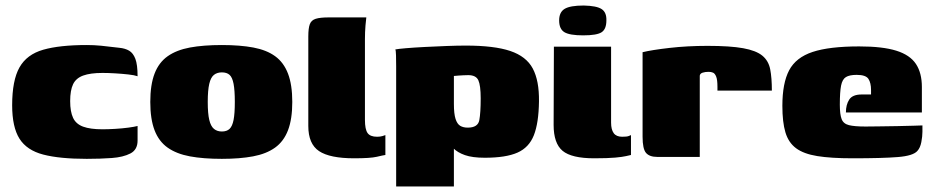

<svg xmlns="http://www.w3.org/2000/svg" viewBox="-20 -568 3377 695"><path d="M294 7Q196 7 136.5 -8.5Q77 -24 50.5 -66Q24 -108 24 -187Q24 -277 50.5 -324Q77 -371 136.5 -388Q196 -405 294 -405Q320 -405 346 -402.5Q372 -400 412 -395Q433 -393 447.5 -384.5Q462 -376 470 -355Q478 -334 478 -292Q467 -296 444.5 -298.5Q422 -301 396.5 -302.5Q371 -304 351 -304Q307 -304 281 -294.5Q255 -285 244.5 -263Q234 -241 234 -202Q234 -164 244.5 -141.5Q255 -119 281 -109.5Q307 -100 351 -100Q371 -100 396.5 -101.5Q422 -103 444.5 -106Q467 -109 478 -112V-59Q478 -26 452 -12.5Q426 1 384.5 4Q343 7 294 7Z M783 7Q716 7 667.5 -2Q619 -11 587 -33.5Q555 -56 539.5 -96.5Q524 -137 524 -199Q524 -261 539.5 -301.5Q555 -342 587 -364.5Q619 -387 667.5 -396Q716 -405 783 -405Q849 -405 897 -396Q945 -387 976 -364.5Q1007 -342 1022.5 -301.5Q1038 -261 1038 -199Q1038 -137 1022.5 -96.5Q1007 -56 975.5 -33.5Q944 -11 896 -2Q848 7 783 7ZM783 -92Q801 -92 811 -101.5Q821 -111 825.5 -134Q830 -157 830 -199Q830 -241 825.5 -264.5Q821 -288 811 -297Q801 -306 783 -306Q766 -306 754.5 -297Q743 -288 737.5 -264.5Q732 -241 732 -199Q732 -157 737.5 -134Q743 -111 754.5 -101.5Q766 -92 783 -92Z M1262 5Q1174 5 1135 -21Q1096 -47 1096 -112V-436Q1096 -466 1101.5 -480.5Q1107 -495 1123 -500Q1139 -505 1170 -505H1306Q1305 -500 1303 -476Q1301 -452 1301 -426V-134Q1301 -100 1310.5 -86.5Q1320 -73 1345 -73Q1356 -73 1364.5 -75.5Q1373 -78 1375 -79V-7Q1367 -6 1344 -0.5Q1321 5 1262 5Z M1414 107V-328Q1414 -350 1413.5 -367.5Q1413 -385 1411 -389Q1420 -391 1449.5 -393.5Q1479 -396 1518 -398Q1557 -400 1596.5 -401.5Q1636 -403 1666 -403Q1769 -403 1827 -383.5Q1885 -364 1908.5 -320Q1932 -276 1931 -201Q1930 -123 1912.5 -78.5Q1895 -34 1853 -15.5Q1811 3 1735 3Q1690 3 1663 -6.5Q1636 -16 1621 -31.5Q1606 -47 1595 -64L1623 -72V107ZM1673 -106Q1710 -106 1715 -133Q1720 -160 1720 -212Q1720 -259 1711.5 -277.5Q1703 -296 1675 -296Q1666 -296 1657.5 -295.5Q1649 -295 1640.5 -294.5Q1632 -294 1623 -293V-192Q1623 -156 1629 -137.5Q1635 -119 1646 -112.5Q1657 -106 1673 -106Z M2131 5Q2049 5 2016.5 -22Q1984 -49 1984 -116L1985 -399H2192V-124Q2192 -99 2201.5 -86Q2211 -73 2232 -73Q2249 -73 2255.5 -75.5Q2262 -78 2264 -79V-7Q2259 -6 2246.5 -3Q2234 0 2207 2.5Q2180 5 2131 5ZM2091 -440Q2042 -440 2023 -451.5Q2004 -463 2004 -494Q2004 -524 2024 -536Q2044 -548 2093 -548Q2140 -547 2158 -535Q2176 -523 2175 -494Q2175 -463 2158 -451.5Q2141 -440 2091 -440Z M2513 0H2359Q2331 0 2318.5 -14.5Q2306 -29 2306 -73V-379Q2338 -387 2403 -394.5Q2468 -402 2541 -402Q2623 -402 2670 -393.5Q2717 -385 2739.5 -366.5Q2762 -348 2768 -317Q2774 -286 2774 -240H2577V-254Q2577 -279 2572.5 -290.5Q2568 -302 2561 -305Q2554 -308 2545 -308Q2533 -308 2523.5 -305Q2514 -302 2513 -294Z M3066 5Q2988 5 2938.5 -3Q2889 -11 2861.5 -31.5Q2834 -52 2823 -89Q2812 -126 2812 -185Q2812 -267 2836.5 -313.5Q2861 -360 2921.5 -380Q2982 -400 3090 -400Q3175 -400 3224.5 -384.5Q3274 -369 3295.5 -336.5Q3317 -304 3317 -253V-161H3042Q3042 -189 3054 -207.5Q3066 -226 3099 -226H3133V-242Q3133 -268 3123.5 -282.5Q3114 -297 3081 -297Q3055 -297 3042 -289Q3029 -281 3024.5 -258Q3020 -235 3020 -189Q3020 -154 3026.5 -137Q3033 -120 3053 -115Q3073 -110 3113 -110Q3129 -110 3161 -110.5Q3193 -111 3228 -111.5Q3263 -112 3289 -113Q3315 -114 3319 -114V-91Q3319 -74 3315 -53.5Q3311 -33 3301 -22Q3286 -4 3230 0.5Q3174 5 3066 5Z"/></svg>

Font: Genos Thin Black
Style: Regular
Weight: 900
Version: Version 1.010